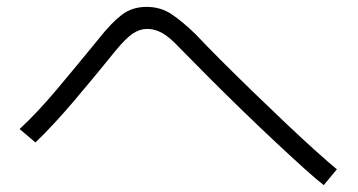

<svg xmlns="http://www.w3.org/2000/svg" viewBox="-20 -619 1040 558"><path d="M959 -127 921 -81Q900 -97 864 -129.5Q828 -162 782.5 -204.5Q737 -247 687.5 -295Q638 -343 590 -391Q542 -439 501 -481Q473 -511 451.5 -523Q430 -535 408 -535Q386 -535 366 -521.5Q346 -508 317 -473Q254 -395 195 -325.5Q136 -256 83 -205L37 -244Q89 -292 148.5 -363Q208 -434 270 -510Q304 -553 334 -576Q364 -599 406 -599Q447 -599 479 -577.5Q511 -556 549 -519Q579 -487 622.5 -443.5Q666 -400 715 -352.5Q764 -305 811.5 -260Q859 -215 898 -180Q937 -145 959 -127Z"/></svg>

Font: Murecho Light
Style: Regular
Weight: 300
Designer: Neil Summerour
Foundry: Positype
Version: Version 1.010; ttfautohint (v1.8.3)